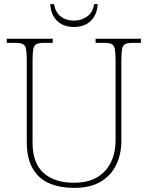

<svg xmlns="http://www.w3.org/2000/svg" viewBox="-20 -902 719 932"><path d="M340 10Q271 10 219.5 -12Q168 -34 139 -83.5Q110 -133 110 -214V-606Q110 -645 106.5 -663.5Q103 -682 91 -688Q79 -694 54 -694H13V-714H236V-694H194Q169 -694 157 -688Q145 -682 141.5 -663.5Q138 -645 138 -606V-210Q138 -110 191.5 -62.5Q245 -15 338 -15Q409 -15 453.5 -42.5Q498 -70 519.5 -116.5Q541 -163 541 -219V-606Q541 -645 537.5 -663.5Q534 -682 522 -688Q510 -694 485 -694H444V-714H664V-694H625Q600 -694 588 -688Q576 -682 572.5 -663.5Q569 -645 569 -606V-218Q569 -153 544 -101.5Q519 -50 468.5 -20Q418 10 340 10ZM338 -771Q304 -771 278.5 -785Q253 -799 239 -824.5Q225 -850 224 -882H242Q250 -841 275.5 -821.5Q301 -802 338 -802Q375 -802 402.5 -821.5Q430 -841 437 -882H454Q453 -850 439 -824.5Q425 -799 399.5 -785Q374 -771 338 -771Z"/></svg>

Font: Noto Serif Ethiopic Thin
Style: Regular
Weight: 250
Version: Version 2.102